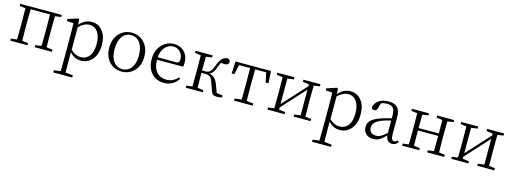

<svg xmlns="http://www.w3.org/2000/svg" viewBox="-10 -1417 6825 2570"><g transform="rotate(15 3402.0 -131.5)"><path d="M285 0V-29L202 -40C201 -113 200 -176 200 -227V-284C200 -339 201 -404 202 -477H470C471 -404 472 -339 472 -284V-227C472 -176 471 -113 470 -40L386 -29V0H624V-29L540 -40C539 -113 538 -176 538 -227V-284C538 -335 539 -397 540 -470L624 -482V-511H48V-482L131 -471C132 -398 133 -335 133 -284V-227C133 -176 132 -114 131 -39L48 -29V0Z M976 262V232L873 220C872 140 871 77 871 32V-61C914 -11 966 14 1027 14C1092 14 1144 -11 1185 -60C1226 -110 1247 -176 1247 -259C1247 -339 1228 -404 1189 -453C1150 -501 1101 -525 1040 -525C974 -525 917 -497 870 -441L864 -513L850 -523L712 -479V-450L804 -444C806 -396 807 -341 807 -279V34C807 79 806 141 805 220L713 232V262ZM1014 -31C963 -31 916 -52 873 -95V-410C922 -457 971 -480 1020 -480C1067 -480 1104 -461 1132 -423C1161 -383 1176 -327 1176 -254C1176 -179 1160 -122 1128 -83C1099 -48 1061 -31 1014 -31Z M1426 -52C1471 -8 1526 14 1593 14C1659 14 1715 -8 1760 -52C1811 -101 1836 -169 1836 -254C1836 -339 1811 -407 1760 -457C1715 -502 1659 -525 1593 -525C1528 -525 1472 -502 1427 -457C1376 -407 1351 -339 1351 -254C1351 -168 1376 -101 1426 -52ZM1717 -82C1654 2 1532 2 1470 -82C1440 -122 1425 -179 1425 -254C1425 -402 1488 -490 1593 -490C1697 -490 1762 -402 1762 -254C1762 -180 1747 -123 1717 -82Z M2180 14C2223 14 2261 4 2295 -16C2329 -35 2356 -61 2376 -96L2357 -110C2314 -61 2261 -36 2198 -36C2143 -36 2098 -54 2065 -91C2029 -130 2011 -187 2010 -262H2371C2376 -276 2378 -296 2378 -322C2378 -442 2297 -525 2180 -525C2113 -525 2057 -500 2011 -451C1963 -400 1939 -334 1939 -254C1939 -169 1962 -103 2009 -54C2052 -9 2109 14 2180 14ZM2011 -296C2016 -356 2034 -404 2067 -440C2098 -473 2134 -490 2176 -490C2216 -490 2249 -476 2275 -447C2300 -420 2312 -387 2312 -348C2312 -330 2309 -317 2302 -309C2295 -300 2282 -295 2265 -295Z M2921 10C2935 10 2955 7 2982 0V-28L2898 -38L2857 -148C2830 -220 2797 -252 2734 -264C2773 -279 2797 -311 2820 -378C2829 -404 2839 -426 2850 -444C2868 -441 2885 -439 2900 -439C2937 -439 2956 -453 2958 -482C2958 -505 2945 -519 2919 -525C2856 -518 2822 -483 2789 -392C2772 -346 2756 -315 2739 -300C2724 -286 2703 -279 2674 -279H2630C2630 -334 2631 -398 2632 -470L2715 -482V-511H2478V-482L2561 -471C2562 -398 2563 -335 2563 -284V-227C2563 -176 2562 -114 2561 -39L2478 -29V0H2715V-29L2632 -40C2631 -113 2630 -182 2630 -246H2678C2739 -246 2763 -230 2786 -169L2831 -44C2846 -1 2865 10 2921 10Z M3407 0V-29L3313 -40C3312 -113 3311 -176 3311 -227V-284C3311 -339 3312 -404 3313 -477H3465L3495 -343H3533L3524 -511H3032L3023 -343H3060L3090 -477H3243C3244 -404 3245 -339 3245 -284V-227C3245 -176 3244 -113 3243 -40L3148 -29V0Z M3849 0V-29L3761 -40V-69L4060 -396V-40L3973 -29V0H4209V-29L4126 -40C4125 -113 4124 -176 4124 -227V-284C4124 -335 4125 -397 4126 -470L4209 -482V-511H3973V-482L4060 -470V-444L3761 -117V-470L3849 -482V-511H3612V-482L3695 -471C3696 -398 3697 -335 3697 -284V-227C3697 -176 3696 -113 3695 -40L3612 -29V0Z M4562 262V232L4459 220C4458 140 4457 77 4457 32V-61C4500 -11 4552 14 4613 14C4678 14 4730 -11 4771 -60C4812 -110 4833 -176 4833 -259C4833 -339 4814 -404 4775 -453C4736 -501 4687 -525 4626 -525C4560 -525 4503 -497 4456 -441L4450 -513L4436 -523L4298 -479V-450L4390 -444C4392 -396 4393 -341 4393 -279V34C4393 79 4392 141 4391 220L4299 232V262ZM4600 -31C4549 -31 4502 -52 4459 -95V-410C4508 -457 4557 -480 4606 -480C4653 -480 4690 -461 4718 -423C4747 -383 4762 -327 4762 -254C4762 -179 4746 -122 4714 -83C4685 -48 4647 -31 4600 -31Z M5078 14C5111 14 5140 6 5167 -9C5189 -22 5217 -46 5251 -81C5258 -19 5288 12 5339 12C5372 12 5400 -3 5421 -34L5405 -52C5390 -37 5375 -29 5361 -29C5346 -29 5334 -35 5327 -47C5319 -60 5315 -81 5315 -112V-350C5315 -412 5301 -457 5274 -485C5248 -512 5207 -525 5151 -525C5047 -525 4974 -477 4953 -396C4955 -373 4968 -362 4992 -362C5015 -362 5029 -375 5036 -402L5057 -474C5084 -485 5111 -490 5136 -490C5177 -490 5205 -481 5222 -462C5240 -441 5249 -404 5249 -350V-317C5197 -306 5151 -293 5111 -280C5048 -258 5003 -234 4976 -208C4951 -183 4939 -153 4939 -117C4939 -76 4953 -43 4980 -19C5005 3 5038 14 5078 14ZM5104 -38C5075 -38 5052 -45 5035 -60C5017 -76 5008 -99 5008 -128C5008 -179 5047 -220 5126 -251C5163 -265 5204 -277 5249 -287V-115C5216 -86 5190 -66 5170 -55C5149 -44 5127 -38 5104 -38Z M5714 0V-29L5631 -40C5630 -113 5629 -184 5629 -251H5910C5910 -184 5909 -114 5908 -39L5825 -29V0H6061V-29L5978 -40C5977 -113 5976 -176 5976 -227V-284C5976 -335 5977 -397 5978 -470L6061 -482V-511H5825V-482L5908 -471C5909 -399 5910 -337 5910 -285H5629C5629 -338 5630 -399 5631 -470L5714 -482V-511H5477V-482L5560 -471C5561 -398 5562 -335 5562 -284V-227C5562 -176 5561 -114 5560 -39L5477 -29V0Z M6395 0V-29L6307 -40V-69L6606 -396V-40L6519 -29V0H6755V-29L6672 -40C6671 -113 6670 -176 6670 -227V-284C6670 -335 6671 -397 6672 -470L6755 -482V-511H6519V-482L6606 -470V-444L6307 -117V-470L6395 -482V-511H6158V-482L6241 -471C6242 -398 6243 -335 6243 -284V-227C6243 -176 6242 -113 6241 -40L6158 -29V0Z"/></g></svg>

Font: AllPunType Light
Style: Regular
Weight: 300
Version: 1.0